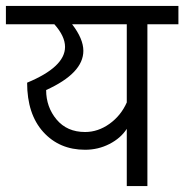

<svg xmlns="http://www.w3.org/2000/svg" viewBox="-40 -630 624 650"><path d="M-20 -609.9H564V-547.9H459V0H389.2V-193.8Q368.7 -162.1 330.6 -142.6Q292.5 -123 248 -123Q161.1 -123 106.4 -183.3Q51.8 -243.7 51.8 -350.1Q180.2 -403.3 180.2 -471.2Q180.2 -507.3 144 -547.9H-20ZM248 -183.1Q292 -183.1 330.8 -210.9Q369.6 -238.8 389.2 -283.2V-547.9H204.1Q242.2 -498.5 242.2 -458Q242.2 -382.3 116.2 -325.2Q116.2 -267.6 151.6 -225.3Q187 -183.1 248 -183.1Z"/></svg>

Font: LT Superior
Style: Regular
Weight: 400
Designer: Daniel Lyons
Foundry: LyonsType
Version: Version 1.000